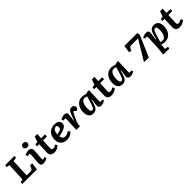

<svg xmlns="http://www.w3.org/2000/svg" viewBox="551 -2921 5286 5286"><g transform="rotate(-45 3194.5 -277.5)"><path d="M53 -69 140 -81 164 -617 72 -634 79 -700H442L436 -634L322 -616L300 -82H427Q452 -82 473 -86.5Q494 -91 511.5 -107.5Q529 -124 541 -160L559 -211H643L616 0H47Z M769 -699Q769 -734 793.5 -757.5Q818 -781 859 -781Q899 -781 924.5 -758Q950 -735 950 -699Q950 -663 925 -640Q900 -617 861 -617Q819 -617 794 -639.5Q769 -662 769 -699ZM788 -406Q790 -447 762 -447Q736 -447 697 -432L674 -500Q695 -511 735.5 -524Q776 -537 823 -537Q880 -537 909.5 -506Q939 -475 934 -409L913 -118Q911 -97 916 -86Q921 -75 939 -75Q962 -75 1000 -96L1024 -38Q1009 -27 984.5 -15Q960 -3 930 5.5Q900 14 870 14Q807 14 783.5 -16.5Q760 -47 765 -104Z M1073 -517 1157 -525 1212 -681H1313L1303 -523H1456L1452 -446H1300L1286 -166Q1284 -128 1297 -107Q1310 -86 1347 -86Q1375 -86 1399.5 -98Q1424 -110 1448 -129L1490 -73Q1459 -37 1407 -11.5Q1355 14 1293 14Q1210 14 1172 -26Q1134 -66 1137 -138L1150 -446H1065Z M1832 -537Q1918 -537 1964.5 -500.5Q2011 -464 2011 -403Q2011 -333 1957 -294Q1903 -255 1802 -229L1696 -202Q1702 -156 1732 -121.5Q1762 -87 1817 -87Q1887 -87 1960 -145L2006 -84Q1970 -42 1909 -14Q1848 14 1780 14Q1706 14 1651.5 -16Q1597 -46 1567.5 -101Q1538 -156 1538 -232Q1538 -326 1574.5 -394Q1611 -462 1677 -499.5Q1743 -537 1832 -537ZM1868 -401Q1868 -464 1813 -464Q1764 -464 1731.5 -419Q1699 -374 1693 -282L1772 -301Q1820 -312 1844 -333Q1868 -354 1868 -401Z M2170 -407Q2170 -422 2166 -433Q2162 -444 2144 -444Q2133 -444 2118.5 -439.5Q2104 -435 2087 -429L2066 -498Q2095 -513 2139 -525Q2183 -537 2220 -537Q2269 -537 2291.5 -507.5Q2314 -478 2307 -427L2279 -232L2289 -231L2352 -394Q2377 -462 2408 -499.5Q2439 -537 2498 -537Q2549 -537 2573 -510.5Q2597 -484 2597 -454Q2597 -427 2580.5 -401Q2564 -375 2527 -361L2504 -388Q2492 -402 2483 -409.5Q2474 -417 2463 -417Q2453 -417 2444.5 -408Q2436 -399 2421 -370.5Q2406 -342 2378 -283Q2347 -215 2330 -173.5Q2313 -132 2306.5 -106.5Q2300 -81 2297 -59L2290 0H2153Z M3157 -119Q3156 -95 3162.5 -85.5Q3169 -76 3185 -76Q3194 -76 3210 -80.5Q3226 -85 3240 -93L3263 -35Q3248 -23 3223 -11.5Q3198 0 3170 7Q3142 14 3118 14Q3064 14 3039 -15Q3014 -44 3021 -99L3048 -293L3035 -295L3006 -191Q2986 -123 2962 -77.5Q2938 -32 2902 -9Q2866 14 2810 14Q2720 14 2674.5 -45.5Q2629 -105 2629 -202Q2629 -304 2663.5 -379Q2698 -454 2760 -495.5Q2822 -537 2904 -537Q2944 -537 2980.5 -529Q3017 -521 3043 -509L3138 -535L3170 -521ZM2847 -73Q2873 -73 2891 -92Q2909 -111 2926.5 -158Q2944 -205 2969 -290L3014 -446Q2999 -453 2973 -458Q2947 -463 2927 -463Q2861 -463 2822.5 -391.5Q2784 -320 2784 -192Q2784 -130 2799 -101.5Q2814 -73 2847 -73Z M3298 -517 3382 -525 3437 -681H3538L3528 -523H3681L3677 -446H3525L3511 -166Q3509 -128 3522 -107Q3535 -86 3572 -86Q3600 -86 3624.5 -98Q3649 -110 3673 -129L3715 -73Q3684 -37 3632 -11.5Q3580 14 3518 14Q3435 14 3397 -26Q3359 -66 3362 -138L3375 -446H3290Z M4292 -119Q4291 -95 4297.5 -85.5Q4304 -76 4320 -76Q4329 -76 4345 -80.5Q4361 -85 4375 -93L4398 -35Q4383 -23 4358 -11.5Q4333 0 4305 7Q4277 14 4253 14Q4199 14 4174 -15Q4149 -44 4156 -99L4183 -293L4170 -295L4141 -191Q4121 -123 4097 -77.5Q4073 -32 4037 -9Q4001 14 3945 14Q3855 14 3809.5 -45.5Q3764 -105 3764 -202Q3764 -304 3798.5 -379Q3833 -454 3895 -495.5Q3957 -537 4039 -537Q4079 -537 4115.5 -529Q4152 -521 4178 -509L4273 -535L4305 -521ZM3982 -73Q4008 -73 4026 -92Q4044 -111 4061.5 -158Q4079 -205 4104 -290L4149 -446Q4134 -453 4108 -458Q4082 -463 4062 -463Q3996 -463 3957.5 -391.5Q3919 -320 3919 -192Q3919 -130 3934 -101.5Q3949 -73 3982 -73Z M4797 0 4791 -10 5136 -582H4880Q4840 -582 4820 -570.5Q4800 -559 4788 -524L4768 -471L4691 -483L4720 -700H5224L5237 -617L4973 0Z M5350 -402Q5350 -424 5345.5 -435.5Q5341 -447 5325 -447Q5315 -447 5297 -442.5Q5279 -438 5270 -433L5251 -500Q5278 -513 5319.5 -525Q5361 -537 5403 -537Q5451 -537 5472.5 -508.5Q5494 -480 5487 -428L5457 -214L5470 -211L5506 -341Q5522 -399 5543.5 -443Q5565 -487 5601.5 -512Q5638 -537 5698 -537Q5782 -537 5830.5 -482Q5879 -427 5879 -320Q5879 -227 5846.5 -151.5Q5814 -76 5749.5 -31Q5685 14 5591 14Q5554 14 5520 6Q5486 -2 5467 -11L5453 148L5555 164L5547 226H5332L5312 207L5337 -64ZM5664 -449Q5647 -449 5634 -442Q5621 -435 5608 -414Q5595 -393 5580 -353Q5565 -313 5546 -248L5497 -77Q5512 -70 5533.5 -65Q5555 -60 5578 -60Q5625 -60 5657.5 -98Q5690 -136 5707 -198Q5724 -260 5724 -333Q5724 -390 5711.5 -419.5Q5699 -449 5664 -449Z M5953 -517 6037 -525 6092 -681H6193L6183 -523H6336L6332 -446H6180L6166 -166Q6164 -128 6177 -107Q6190 -86 6227 -86Q6255 -86 6279.5 -98Q6304 -110 6328 -129L6370 -73Q6339 -37 6287 -11.5Q6235 14 6173 14Q6090 14 6052 -26Q6014 -66 6017 -138L6030 -446H5945Z"/></g></svg>

Font: Literata 7pt
Style: Bold Italic
Weight: 700
Italic angle: -2°
Designer: Latin by Veronika Burian and Jose Scaglione. Greek by Irene Vlachou. Cyrillic by Vera Evstafieva
Foundry: TypeTogether
Version: Version 3.002